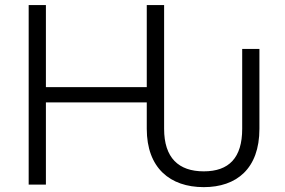

<svg xmlns="http://www.w3.org/2000/svg" viewBox="-20 -748 1155 778"><path d="M805.7 10.3C938 10.3 1031.2 -64 1031.2 -226.1V-549.8H961.4V-226.1C961.4 -108.4 907.7 -53.7 805.7 -53.7C703.6 -53.7 645 -108.4 645 -226.1V-727.5H574.7V-395H166V-727.5H96.2V0H166V-333H574.7V-226.1C574.7 -67.9 668.5 10.3 805.7 10.3Z"/></svg>

Font: Raveo Light
Style: Regular
Weight: 300
Designer: Jakub Foglar, Rasmus Andersson (Inter)
Foundry: Jakubfoglar.com
Version: Version 1.100;Glyphs 3.2.3 (3260)